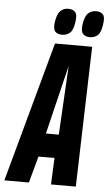

<svg xmlns="http://www.w3.org/2000/svg" viewBox="-96 -921 544 959"><g transform="rotate(5 175.5 -441.0)"><path d="M-36.6 0 155.8 -703H342.2L321.6 0H197.2L203.2 -133.2H122.8L86.4 0ZM149.8 -251.2H214.4L233.6 -597.4ZM325.2 -749.6Q304.4 -749.6 291.8 -762.4Q279.2 -775.2 284.8 -812.8Q291.4 -853.2 307.7 -867.4Q324 -881.6 347 -881.6Q369.8 -881.6 381.4 -868.6Q393 -855.6 386.4 -816.4Q380.8 -777 365 -763.3Q349.2 -749.6 325.2 -749.6ZM186 -749.6Q163.6 -749.6 152 -762.4Q140.4 -775.2 146 -812.8Q152.6 -852 168.4 -866.8Q184.2 -881.6 207.2 -881.6Q229.6 -881.6 241.9 -868.6Q254.2 -855.6 247.6 -816.4Q242 -777 225.7 -763.3Q209.4 -749.6 186 -749.6Z"/></g></svg>

Font: Georama ExtraCondensed Thin
Style: Italic
Weight: 100
Width: 2
Italic angle: -9°
Designer: Jean-Baptiste Levee
Foundry: Production Type
Version: Version 1.001